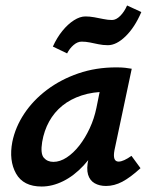

<svg xmlns="http://www.w3.org/2000/svg" viewBox="-20 -672 554 701"><path d="M132 9Q65 9 38.5 -38.5Q12 -86 25 -154Q36 -208 68.5 -257Q101 -306 151.5 -344Q202 -382 266 -404Q330 -426 404 -426Q424 -426 437 -424.5Q450 -423 461 -421L398 -124Q390 -82 413 -82Q422 -82 434 -87.5Q446 -93 460 -103L493 -58Q456 -24 426.5 -8.5Q397 7 367 7Q343 7 325.5 -3Q308 -13 301.5 -34.5Q295 -56 303 -92L336 -243L390 -277Q375 -211 347.5 -158Q320 -105 285 -67.5Q250 -30 210.5 -10.5Q171 9 132 9ZM175 -81Q199 -81 223.5 -97Q248 -113 269.5 -140.5Q291 -168 307.5 -203.5Q324 -239 332 -278L352 -377L407 -334Q398 -336 389 -336.5Q380 -337 371 -337Q319 -337 278 -323.5Q237 -310 207.5 -286Q178 -262 159.5 -228.5Q141 -195 134 -154Q127 -111 140 -96Q153 -81 175 -81ZM225 -477 173 -502Q188 -535 208 -559.5Q228 -584 250 -598Q272 -612 292 -612Q307 -612 324 -609Q341 -606 357.5 -602.5Q374 -599 389 -599Q404 -599 419 -614Q434 -629 444 -652L496 -628Q472 -572 438.5 -539.5Q405 -507 374 -507Q356 -507 339.5 -510.5Q323 -514 308 -517Q293 -520 278 -520Q263 -520 248.5 -507.5Q234 -495 225 -477Z"/></svg>

Font: Ysabeau
Style: Bold Italic
Weight: 700
Italic angle: -12°
Designer: Christian Thalmann (Catharsis Fonts)
Version: Version 2.002